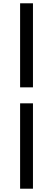

<svg xmlns="http://www.w3.org/2000/svg" viewBox="-20 -864 321 1165"><path d="M102 -334V-844H180V-334ZM102 281V-237H180V281Z"/></svg>

Font: Noto Sans TC Thin Medium
Style: Regular
Weight: 500
Version: Version 2.004-H2;hotconv 1.0.118;makeotfexe 2.5.65603